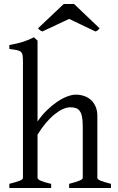

<svg xmlns="http://www.w3.org/2000/svg" viewBox="-20 -944 592 964"><path d="M327.1 0V-21Q362.3 -30.3 378.9 -37.1Q395.5 -43.9 395.5 -50.8V-309.1Q395.5 -338.9 391.8 -357.4Q388.2 -376 380.4 -386.7Q372.6 -397.5 360.8 -401.4Q349.1 -405.3 333 -405.3Q315.9 -405.3 296.1 -396.5Q276.4 -387.7 254.9 -370.6Q233.4 -353.5 211.4 -327.9Q189.5 -302.2 168.5 -268.1V-50.8Q168.5 -43.5 186.8 -35.6Q205.1 -27.8 236.8 -21V0H26.9V-21Q59.1 -29.3 77.1 -35.9Q95.2 -42.5 95.2 -50.8V-633.8Q95.2 -654.3 93.5 -665.8Q91.8 -677.2 84.7 -683.6Q77.6 -689.9 64 -692.6Q50.3 -695.3 26.9 -698.2V-717.8Q47.4 -721.7 64.2 -725.6Q81.1 -729.5 95.5 -734.1Q109.9 -738.8 123 -744.1Q136.2 -749.5 150.4 -756.8L168.5 -740.2V-334Q189.5 -365.2 215.1 -390.1Q240.7 -415 266.6 -432.6Q292.5 -450.2 317.1 -459.5Q341.8 -468.8 360.8 -468.8Q381.8 -468.8 401.4 -462.4Q420.9 -456.1 435.8 -442.9Q450.7 -429.7 459.7 -409.4Q468.8 -389.2 468.8 -361.8V-50.8Q468.8 -43.9 483.6 -37.4Q498.5 -30.8 537.1 -21V0ZM480 -801.8Q474.1 -794.9 470.7 -791.7Q467.3 -788.6 459 -786.1L327.1 -849.1L192.9 -786.1Q189 -787.6 186.3 -788.8Q183.6 -790 181.4 -791.7Q179.2 -793.5 176.8 -795.9Q174.3 -798.3 170.9 -801.8L299.8 -923.8H352.1Z"/></svg>

Font: Akkhara
Style: Regular
Weight: 400
Designer: J. Victor Gaultney
Version: Version 1.00 June 13, 2006, initial release